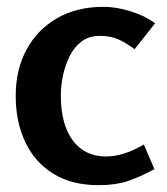

<svg xmlns="http://www.w3.org/2000/svg" viewBox="-20 -530 490 562"><path d="M283 -510Q320 -510 362 -497Q404 -484 434 -462L374 -386Q350 -404 327 -414.5Q304 -425 272 -425Q240 -425 218 -408Q196 -391 183 -364Q170 -337 164 -307Q158 -277 158 -251Q158 -166 193 -119Q228 -72 290 -72Q316 -72 343 -80.5Q370 -89 401 -107L432 -35Q390 -12 354 0Q318 12 269 12Q190 12 136 -21.5Q82 -55 54 -114Q26 -173 26 -249Q26 -327 58 -385.5Q90 -444 147.5 -477Q205 -510 283 -510Z"/></svg>

Font: Rosario Light
Style: Bold
Weight: 700
Version: Version 1.101; ttfautohint (v1.8.1.43-b0c9)